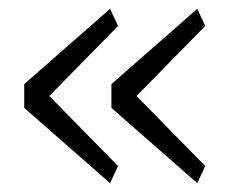

<svg xmlns="http://www.w3.org/2000/svg" viewBox="-20 -506 537 436"><path d="M230 -90 35 -261V-315L230 -486L248 -447L92 -288L248 -129ZM428 -90 233 -261V-315L428 -486L446 -447L290 -288L446 -129Z"/></svg>

Font: IBM Plex Sans Thai Looped Light
Style: Regular
Weight: 300
Designer: Mike Abbink, Paul van der Laan, Pieter van Rosmalen, Ben Mitchell, Mark Frömberg
Foundry: Bold Monday
Version: Version 1.1